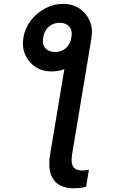

<svg xmlns="http://www.w3.org/2000/svg" viewBox="-20 -781 600 1007"><path d="M336.4 -530.8 460 -583.5 358.4 26.9Q350.6 73.7 364 93.5Q377.4 113.3 410.2 113.3Q417.5 113.3 427.2 112.1Q437 110.8 446.3 108.9L431.6 198.7Q418 202.6 400.4 204.6Q382.8 206.5 367.2 206.5Q292.5 206.5 260.5 160.6Q228.5 114.7 243.2 26.9ZM102.5 -583Q110.4 -632.3 140.9 -672.4Q171.4 -712.4 216.1 -736.6Q260.7 -760.7 310.5 -760.7Q359.4 -760.7 396 -736.6Q432.6 -712.4 450.2 -672.4Q467.8 -632.3 459.5 -583Q451.7 -535.2 420.7 -494.9Q389.6 -454.6 345 -430.4Q300.3 -406.2 251 -406.2Q202.1 -406.2 165.8 -430.2Q129.4 -454.1 112.1 -494.4Q94.7 -534.7 102.5 -583ZM269 -508.3Q289.6 -508.3 307.4 -516.6Q325.2 -524.9 337.6 -542Q350.1 -559.1 354.5 -585Q360.8 -623 342.5 -642.3Q324.2 -661.6 293.9 -661.6Q272.9 -661.6 254.6 -653.1Q236.3 -644.5 223.6 -627.4Q210.9 -610.4 206.5 -584.5Q200.2 -545.9 219 -527.1Q237.8 -508.3 269 -508.3Z"/></svg>

Font: Inter 24pt Medium
Style: Italic
Weight: 500
Italic angle: -9.3988°
Designer: Rasmus Andersson
Foundry: rsms
Version: Version 4.001;git-66647c0bb